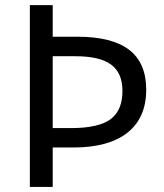

<svg xmlns="http://www.w3.org/2000/svg" viewBox="-20 -734 645 754"><path d="M554.2 -381.8Q554.2 -271.5 480.7 -213.1Q407.2 -154.8 268.1 -154.8H187V0H97.2V-713.9H187V-589.8H283.2Q420.4 -589.8 487.3 -538.3Q554.2 -486.8 554.2 -381.8ZM187 -231H258.8Q366.7 -231 413.8 -265.6Q460.9 -300.3 460.9 -377Q460.9 -447.3 416.5 -480.2Q372.1 -513.2 275.9 -513.2H187Z"/></svg>

Font: NotoPenekeko
Style: Regular
Weight: 400
Designer: Monotype Design team
Foundry: Monotype Imaging Inc.
Version: Version 1.04